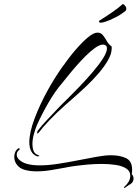

<svg xmlns="http://www.w3.org/2000/svg" viewBox="-20 -796 667 930"><path d="M160 -39Q141 -45 131.5 -63Q122 -81 122 -107Q122 -154 147.5 -222Q173 -290 213 -362Q243 -416 277.5 -465.5Q312 -515 345.5 -554Q379 -593 406.5 -615.5Q434 -638 452 -638Q469 -638 479 -625Q489 -612 498 -596Q507 -580 520 -572Q521 -570 521 -567Q521 -564 521 -562Q521 -536 503.5 -505Q486 -474 458.5 -442Q431 -410 400 -380.5Q369 -351 341 -326.5Q313 -302 296 -287Q254 -250 219 -213Q184 -176 168 -154Q163 -149 162 -149Q160 -149 160 -153Q160 -159 163 -163Q178 -184 209.5 -217Q241 -250 273 -284Q284 -295 309.5 -320Q335 -345 367 -378.5Q399 -412 429 -447Q459 -482 478.5 -512.5Q498 -543 498 -561Q498 -572 492 -576Q487 -580 479 -580Q463 -580 440.5 -564Q418 -548 393.5 -523.5Q369 -499 346 -472.5Q323 -446 306.5 -425Q290 -404 283 -396Q246 -353 213.5 -296.5Q181 -240 158 -188Q152 -174 144.5 -148Q137 -122 137 -97Q137 -80 142.5 -65.5Q148 -51 164 -45Q171 -42 171 -41Q171 -40 167 -39Q163 -38 160 -39ZM586 113Q585 114 581.5 113.5Q578 113 582 109Q593 100 602 86Q611 72 611 55Q611 33 592 20.5Q573 8 541.5 3Q510 -2 474 -2Q437 -2 400.5 1.5Q364 5 336 9Q308 13 296 16Q262 22 227 28Q192 34 157 34Q126 34 100.5 27Q75 20 61 1Q49 -16 49 -37Q49 -49 54 -60Q59 -71 70 -78H72Q74 -78 75.5 -75.5Q77 -73 73 -70Q61 -61 61 -47Q61 -36 69 -26Q85 -9 111.5 -2Q138 5 171 5Q213 5 261.5 -2.5Q310 -10 358 -19.5Q406 -29 447.5 -36.5Q489 -44 517 -44Q561 -44 590.5 -30Q620 -16 620 26Q620 30 619.5 35.5Q619 41 618 47Q627 57 627 69Q627 76 623 84Q619 92 610 97Q607 98 598 104.5Q589 111 586 113ZM468 -686Q459 -686 460 -692Q460 -697 466 -699Q476 -705 496.5 -718.5Q517 -732 528 -740Q536 -745 550 -756Q564 -767 572 -774Q575 -779 580 -774Q585 -770 589 -763.5Q593 -757 591 -749Q590 -747 589 -744.5Q588 -742 584 -740Q573 -732 561 -724Q549 -716 531 -708Q512 -698 494 -692Q476 -686 468 -686Z"/></svg>

Font: The Nautigal
Style: Regular
Weight: 400
Designer: Robert E. Leuschke
Foundry: Robert E. Leuschke
Version: Version 1.100; ttfautohint (v1.8.3)